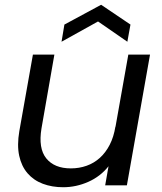

<svg xmlns="http://www.w3.org/2000/svg" viewBox="-20 -777 680 805"><path d="M512 0H421L435 -80Q401 -37 350 -14.5Q299 8 245 8Q198 8 159.5 -6.5Q121 -21 95.5 -50.5Q70 -80 60.5 -124Q51 -168 61 -227L118 -548H208L154 -239Q140 -155 174 -113Q208 -71 277 -71Q312 -71 343 -82Q374 -93 398.5 -115Q423 -137 440 -170Q457 -203 464 -247V-244L518 -548H609ZM514 -602 391 -687 238 -602 250 -674 404 -757 527 -674Z"/></svg>

Font: SVN-Poppins
Style: Italic
Weight: 400
Italic angle: -10°
Designer: Ninad Kale (Devanagari), Jonny Pinhorn (Latin)
Foundry: Indian Type Foundry
Version: Version 3.002 2017; ttfautohint (v1.8.3)